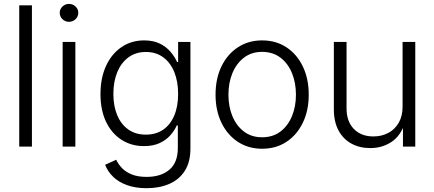

<svg xmlns="http://www.w3.org/2000/svg" viewBox="-20 -755 2238 989"><path d="M144.5 -727.5V0H79.1V-727.5Z M302.7 0V-539.1H368.2V0ZM335.4 -642.6Q315.9 -642.6 301.8 -656.2Q287.6 -669.9 287.6 -689Q287.6 -708 301.8 -721.4Q315.9 -734.9 335.4 -734.9Q355 -734.9 369.1 -721.4Q383.3 -708 383.3 -689Q383.3 -669.9 369.1 -656.2Q355 -642.6 335.4 -642.6Z M735.4 214.4Q679.2 214.4 636 199.2Q592.8 184.1 564.2 157Q535.6 129.9 521.5 93.8L578.6 67.9Q589.4 91.3 609.1 111.6Q628.9 131.8 659.9 144Q690.9 156.2 735.4 156.2Q808.6 156.2 852.3 119.4Q896 82.5 896 7.8V-108.9H890.6Q878.4 -81.5 856.7 -57.4Q835 -33.2 801.8 -17.8Q768.6 -2.4 721.7 -2.4Q656.7 -2.4 606 -34.9Q555.2 -67.4 526.4 -127.4Q497.6 -187.5 497.6 -270.5Q497.6 -353 526.1 -415.3Q554.7 -477.5 605.5 -512.2Q656.2 -546.9 722.7 -546.9Q770 -546.9 803.5 -530.3Q836.9 -513.7 858.6 -488Q880.4 -462.4 892.1 -435.5H897.5V-539.1H960.9V10.3Q960.9 80.1 931.6 125.5Q902.3 170.9 851.3 192.6Q800.3 214.4 735.4 214.4ZM731.4 -61.5Q783.2 -61.5 820.3 -86.9Q857.4 -112.3 877.4 -159.4Q897.5 -206.5 897.5 -271.5Q897.5 -335 877.9 -383.5Q858.4 -432.1 821 -459.7Q783.7 -487.3 731.4 -487.3Q678.7 -487.3 641.1 -459.2Q603.5 -431.2 583.7 -382.6Q564 -334 564 -271.5Q564 -208.5 584 -161.1Q604 -113.8 641.4 -87.6Q678.7 -61.5 731.4 -61.5Z M1330.1 11.2Q1259.8 11.2 1205.6 -24.2Q1151.4 -59.6 1120.8 -122.6Q1090.3 -185.5 1090.3 -267.1Q1090.3 -350.1 1120.8 -413.1Q1151.4 -476.1 1205.6 -511.5Q1259.8 -546.9 1330.1 -546.9Q1401.4 -546.9 1455.3 -511.5Q1509.3 -476.1 1539.8 -412.8Q1570.3 -349.6 1570.3 -267.1Q1570.3 -185.5 1539.8 -122.6Q1509.3 -59.6 1455.3 -24.2Q1401.4 11.2 1330.1 11.2ZM1330.1 -47.9Q1385.7 -47.9 1424.6 -77.4Q1463.4 -106.9 1483.9 -156.7Q1504.4 -206.5 1504.4 -267.1Q1504.4 -328.6 1483.9 -378.7Q1463.4 -428.7 1424.3 -458.3Q1385.3 -487.8 1330.1 -487.8Q1275.4 -487.8 1236.6 -458Q1197.8 -428.2 1177.2 -378.4Q1156.7 -328.6 1156.7 -267.1Q1156.7 -206.1 1177.2 -156.5Q1197.8 -106.9 1236.6 -77.4Q1275.4 -47.9 1330.1 -47.9Z M1887.2 7.8Q1832.5 7.8 1790 -15.4Q1747.6 -38.6 1723.6 -83.3Q1699.7 -127.9 1699.7 -191.9V-539.1H1765.1V-196.8Q1765.1 -129.4 1802.7 -90.8Q1840.3 -52.2 1903.3 -52.2Q1945.8 -52.2 1980 -70.3Q2014.2 -88.4 2033.9 -122.8Q2053.7 -157.2 2053.7 -205.1V-539.1H2119.1V0H2055.7V-126H2067.4Q2044.4 -55.2 1996.3 -23.7Q1948.2 7.8 1887.2 7.8Z"/></svg>

Font: Inter 18pt Light
Style: Regular
Weight: 300
Designer: Rasmus Andersson
Foundry: rsms
Version: Version 4.001;git-66647c0bb